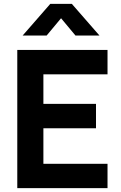

<svg xmlns="http://www.w3.org/2000/svg" viewBox="-20 -980 630 1000"><path d="M223 -795H98L242 -960H354L498 -795H373L298 -885ZM540 0H70V-720H540V-593H206V-439H480V-312H206V-127H540Z"/></svg>

Font: Hauora ExtraBold
Style: Regular
Weight: 800
Designer: Wayne Shih
Foundry: WCYS
Version: Version 1.001